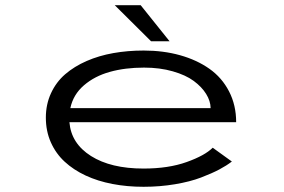

<svg xmlns="http://www.w3.org/2000/svg" viewBox="-20 -706 1090 737"><path d="M631 -547.5H560L420.5 -686H520ZM870 -86Q850 -70.5 821.8 -55.5Q793.5 -40.5 751.5 -24.5Q709.5 -8.5 651.8 1.2Q594 11 531 11Q468 11 411.8 0.2Q355.5 -10.5 308.8 -32.2Q262 -54 228 -85.5Q194 -117 175 -160Q156 -203 156 -254.5Q156 -305.5 175.8 -348.2Q195.5 -391 230.2 -421Q265 -451 312.5 -471.8Q360 -492.5 415 -502.2Q470 -512 531.5 -512Q607 -512 671.2 -494Q735.5 -476 783.8 -442Q832 -408 859.2 -355.2Q886.5 -302.5 886.5 -237H246.5Q253 -155.5 329.2 -107.2Q405.5 -59 531 -59Q626.5 -59 696.5 -84Q766.5 -109 796.5 -139ZM533 -446.5Q460.5 -446.5 402 -430.2Q343.5 -414 302.2 -378.5Q261 -343 250 -291H788.5Q788 -318.5 771.2 -345.5Q754.5 -372.5 723.8 -395.2Q693 -418 643.2 -432.2Q593.5 -446.5 533 -446.5Z"/></svg>

Font: League Mono Extended Light
Style: Regular
Weight: 300
Width: 9
Designer: Tyler Finck
Foundry: The League of Moveable Type / Tyler Finck
Version: Version 2.210